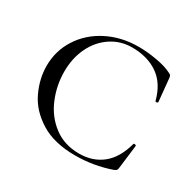

<svg xmlns="http://www.w3.org/2000/svg" viewBox="-114 -609 767 750"><g transform="rotate(30 269.0 -234.0)"><path d="M463 -451Q470 -448 472 -445Q474 -442 475 -434L485 -331Q485 -328 479.5 -327Q474 -326 473 -330Q455 -399 407.5 -432Q360 -465 290 -465Q238 -465 196 -437Q154 -409 130.5 -360.5Q107 -312 107 -251Q107 -189 131 -131.5Q155 -74 202.5 -38Q250 -2 317 -2Q378 -2 420.5 -36Q463 -70 482 -140Q482 -143 487 -143Q489 -143 491.5 -141.5Q494 -140 494 -139L481 -33Q480 -25 478 -22Q476 -19 467 -15Q390 12 307 12Q212 12 151 -26Q90 -64 63 -121Q36 -178 36 -236Q36 -304 72 -360Q108 -416 171 -448Q234 -480 311 -480Q349 -480 392.5 -472.5Q436 -465 463 -451Z"/></g></svg>

Font: Cormorant Unicase
Style: Regular
Weight: 400
Designer: Christian Thalmann (Catharsis Fonts)
Foundry: Catharsis Fonts
Version: Version 4.000